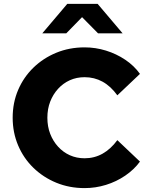

<svg xmlns="http://www.w3.org/2000/svg" viewBox="-20 -954 760 985"><path d="M414 11Q336 11 269 -16.5Q202 -44 151.5 -93Q101 -142 73 -208Q45 -274 45 -350Q45 -427 73 -492.5Q101 -558 151.5 -607Q202 -656 269 -683.5Q336 -711 414 -711Q470 -711 523.5 -694.5Q577 -678 622.5 -647.5Q668 -617 698 -575L582 -465Q548 -512 506 -535Q464 -558 414 -558Q373 -558 338.5 -542.5Q304 -527 278 -498.5Q252 -470 237.5 -432.5Q223 -395 223 -350Q223 -305 237.5 -267.5Q252 -230 278 -201.5Q304 -173 338.5 -157.5Q373 -142 414 -142Q464 -142 506 -165.5Q548 -189 582 -235L698 -125Q668 -84 622.5 -53Q577 -22 523.5 -5.5Q470 11 414 11ZM483 -783 401 -866 320 -783H197L325 -934H481L609 -783Z"/></svg>

Font: Red Hat Text VF
Style: Regular
Weight: 300
Designer: Pentagram, MCKL
Foundry: Pentagram, MCKL
Version: Version 1.023